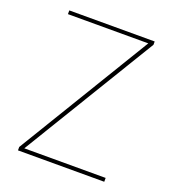

<svg xmlns="http://www.w3.org/2000/svg" viewBox="-120 -731 742 823"><g transform="rotate(20 251.0 -319.5)"><path d="M77 -17.5H448V0H54.5V-15.5L422.5 -622H56V-639H445.5V-624Z"/></g></svg>

Font: Anek Devanagari Medium Thin
Style: Regular
Weight: 250
Version: Version 1.003